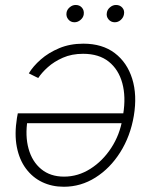

<svg xmlns="http://www.w3.org/2000/svg" viewBox="-20 -730 600 758"><path d="M309.1 -557.6Q383.8 -557.6 432.9 -520.5Q481.9 -483.4 502 -418.9Q522 -354.5 508.3 -272.5Q494.6 -191.9 454.6 -128.7Q414.6 -65.4 356.9 -29.1Q299.3 7.3 231.9 7.3Q185.1 7.3 146.7 -11Q108.4 -29.3 82.3 -64.5Q56.2 -99.6 46.4 -149.9Q36.6 -200.2 46.9 -264.2L50.3 -282.7H481.9L475.6 -243.7H66.4L88.9 -257.8Q78.6 -193.8 92.8 -142.8Q106.9 -91.8 142.8 -62.3Q178.7 -32.7 232.9 -32.7Q288.1 -32.7 336.7 -63.5Q385.3 -94.2 419.2 -146.2Q453.1 -198.2 463.4 -261.2L466.3 -279.3Q477.5 -347.7 462.9 -401.6Q448.2 -455.6 409.4 -486.6Q370.6 -517.6 308.1 -517.6Q263.2 -517.6 228.3 -502.2Q193.4 -486.8 168.9 -464.8Q144.5 -442.9 130.9 -421.9L93.8 -440.4Q110.4 -468.3 140.9 -495.1Q171.4 -522 213.9 -539.8Q256.3 -557.6 309.1 -557.6ZM273.9 -642.1Q258.8 -642.1 249.5 -653.6Q240.2 -665 242.7 -680.2Q244.6 -692.4 255.4 -701.4Q266.1 -710.4 278.8 -710.4Q294.4 -710.4 303.7 -699.5Q313 -688.5 310.5 -672.4Q308.6 -660.6 297.9 -651.4Q287.1 -642.1 273.9 -642.1ZM433.1 -642.1Q418 -642.1 408.4 -653.6Q398.9 -665 401.9 -680.2Q403.8 -692.4 414.6 -701.4Q425.3 -710.4 438 -710.4Q453.6 -710.4 463.1 -699.5Q472.7 -688.5 469.2 -672.4Q466.8 -660.2 456.5 -651.1Q446.3 -642.1 433.1 -642.1Z"/></svg>

Font: Inter Tight ExtraLight
Style: Italic
Weight: 250
Italic angle: -9.39999°
Designer: Rasmus Andersson
Foundry: rsms
Version: Version 3.004